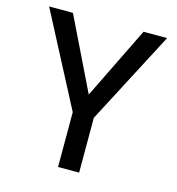

<svg xmlns="http://www.w3.org/2000/svg" viewBox="-105 -790 809 880"><g transform="rotate(15 299.5 -350.0)"><path d="M250 0V-260L20 -700H133L300 -357L468 -700H580L350 -260V0Z"/></g></svg>

Font: DM Sans 9pt Medium
Style: Regular
Weight: 500
Version: Version 4.004;gftools[0.9.30]